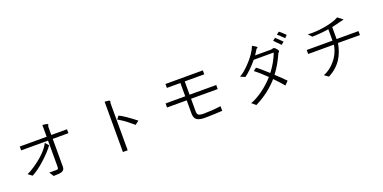

<svg xmlns="http://www.w3.org/2000/svg" viewBox="-12 -1667 5025 2517"><g transform="rotate(-20 2500.0 -409.0)"><path d="M579.1 -714.8 531.2 -720.7V-556.6H156.2V-502.9H531.2V-140.6Q531.2 -115.2 524.4 -108.4Q519.5 -103.5 504.9 -103.5H403.3L441.4 -42Q527.3 -42 557.6 -53.7Q596.7 -68.4 596.7 -113.3V-502.9H815.4V-557.6H596.7V-668Q595.7 -673.8 597.7 -680.7Q599.6 -683.6 602.5 -689.5Q608.4 -700.2 606.4 -704.1Q602.5 -710 579.1 -714.8ZM523.4 -439.5 480.5 -490.2Q456.1 -437.5 403.3 -380.9Q358.4 -333 296.9 -286.1Q246.1 -247.1 194.3 -215.8Q149.4 -189.5 127.9 -181.6L184.6 -139.6Q272.5 -184.6 376 -280.3Q466.8 -363.3 523.4 -439.5Z M1457 -722.7 1402.3 -728.5V-26.4H1468.8V-680.7Q1468.8 -685.5 1469.7 -690.4Q1470.7 -693.4 1472.7 -699.2Q1476.6 -709 1474.6 -712.9Q1472.7 -718.8 1457 -722.7ZM1510.7 -495.1 1477.5 -452.1Q1535.2 -420.9 1596.7 -373Q1634.8 -343.8 1680.7 -303.7L1733.4 -343.8Q1680.7 -386.7 1607.4 -437.5Q1534.2 -486.3 1510.7 -495.1Z M2231.4 -673.8V-619.1H2419.9V-433.6H2145.5V-377H2419.9V-187.5Q2419.9 -127.9 2458 -102.5Q2492.2 -80.1 2565.4 -80.1Q2629.9 -80.1 2693.4 -83Q2760.7 -85 2810.5 -88.9V-153.3Q2741.2 -144.5 2678.7 -140.6Q2621.1 -136.7 2575.2 -136.7Q2517.6 -136.7 2498 -150.4Q2480.5 -164.1 2480.5 -202.1V-377H2852.5V-433.6H2480.5V-619.1H2752.9V-673.8Z M3514.6 -729.5 3468.8 -755.9Q3426.8 -652.3 3323.2 -544.9Q3237.3 -456.1 3182.6 -430.7L3247.1 -401.4Q3282.2 -424.8 3332 -472.7Q3381.8 -521.5 3426.8 -576.2H3706.1Q3683.6 -514.6 3648.4 -453.1Q3615.2 -394.5 3572.3 -338.9Q3519.5 -387.7 3481.4 -419.9Q3437.5 -457 3418.9 -468.8L3377.9 -436.5Q3412.1 -411.1 3455.1 -373Q3495.1 -337.9 3537.1 -295.9Q3458 -208 3366.2 -142.6Q3278.3 -80.1 3202.1 -53.7L3256.8 -6.8Q3354.5 -54.7 3438.5 -119.1Q3515.6 -178.7 3580.1 -252Q3618.2 -211.9 3651.4 -175.8Q3682.6 -140.6 3702.1 -117.2L3751 -167Q3726.6 -192.4 3692.4 -225.6Q3654.3 -262.7 3616.2 -297.9Q3659.2 -353.5 3695.3 -417Q3727.5 -473.6 3756.8 -539.1Q3759.8 -545.9 3763.7 -551.8Q3766.6 -553.7 3771.5 -558.6Q3779.3 -565.4 3778.3 -571.3Q3778.3 -580.1 3764.6 -598.6Q3743.2 -625 3730.5 -629.9Q3721.7 -632.8 3708 -628.9Q3702.1 -627 3698.2 -626Q3692.4 -624 3686.5 -624H3463.9Q3476.6 -643.6 3487.3 -661.1Q3498 -677.7 3506.8 -692.4Q3508.8 -696.3 3513.7 -700.2Q3516.6 -702.1 3521.5 -704.1Q3530.3 -709 3530.3 -711.9Q3529.3 -717.8 3514.6 -729.5ZM3862.3 -810.5 3825.2 -782.2Q3836.9 -773.4 3856.4 -754.9Q3869.1 -744.1 3891.6 -720.7L3912.1 -701.2L3945.3 -735.4Q3924.8 -756.8 3901.4 -777.3Q3879.9 -796.9 3862.3 -810.5ZM3788.1 -751 3752 -723.6Q3761.7 -711.9 3785.2 -688.5Q3819.3 -654.3 3821.3 -652.3L3837.9 -633.8L3876 -666L3861.3 -680.7Q3835 -707 3822.3 -719.7Q3800.8 -740.2 3788.1 -751Z M4207 -647.5 4252.9 -597.7Q4313.5 -598.6 4373 -604.5Q4428.7 -609.4 4483.4 -618.2V-471.7V-459H4124V-403.3H4483.4Q4462.9 -282.2 4382.8 -188.5Q4312.5 -106.4 4222.7 -71.3L4279.3 -31.2Q4397.5 -92.8 4462.9 -194.3Q4519.5 -284.2 4541 -405.3L4846.7 -404.3V-460H4541V-501V-627.9Q4572.3 -634.8 4607.4 -642.6Q4627.9 -647.5 4668 -658.2L4715.8 -668.9L4644.5 -724.6Q4581.1 -685.5 4443.4 -661.1Q4308.6 -638.7 4207 -647.5Z"/></g></svg>

Font: DotumChe
Style: Regular
Weight: 400
Monospace: yes
Version: Version 2.21